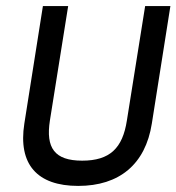

<svg xmlns="http://www.w3.org/2000/svg" viewBox="-20 -600 580 631"><path d="M60 -194C39 -60 102 11 237 11C372 11 458 -60 479 -194L540 -580H457L397 -204C383 -113 341 -72 250 -72C159 -72 130 -114 144 -204L204 -580H121Z"/></svg>

Font: Charger Pro
Style: BdObl
Weight: 700
Designer: Jasper
Foundry: Cannot Into Space Fonts
Version: Version 1.09